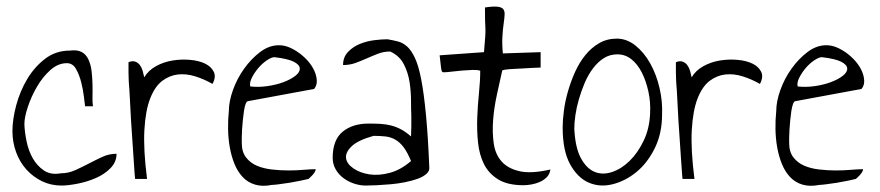

<svg xmlns="http://www.w3.org/2000/svg" viewBox="-20 -574 2733 596"><path d="M18.6 -167Q18.6 -203.1 30.3 -247.1Q42 -291 64.5 -328.6Q86.9 -366.2 120.1 -391.6Q153.3 -417 197.3 -417Q219.7 -419.9 233.4 -412.6Q247.1 -405.3 254.4 -389.6Q261.7 -374 264.2 -354Q266.6 -334 267.1 -313Q267.6 -292 267.1 -273.9Q266.6 -255.9 268.6 -244.1H244.1Q243.2 -250 240.7 -272Q238.3 -293.9 232.4 -317.4Q226.6 -340.8 216.3 -359.4Q206.1 -377.9 187.5 -377.9Q160.2 -377.9 136.2 -356.4Q112.3 -335 94.7 -304.7Q77.1 -274.4 66.4 -242.2Q55.7 -210 55.7 -188.5Q56.6 -164.1 62.5 -135.3Q68.4 -106.4 81.5 -83Q94.7 -59.6 116.2 -44.9Q137.7 -30.3 168.9 -36.1Q192.4 -36.1 213.9 -45.9Q235.4 -55.7 255.9 -66.4Q276.4 -77.1 297.4 -86.9Q318.4 -96.7 341.8 -96.7Q341.8 -71.3 323.2 -52.2Q304.7 -33.2 277.8 -21.5Q251 -9.8 221.2 -3.9Q191.4 2 170.9 2Q137.7 2 109.9 -11.7Q82 -25.4 61.5 -48.3Q41 -71.3 29.8 -102.1Q18.6 -132.8 18.6 -167Z M378.9 -380.9Q390.6 -385.7 399.4 -382.8Q408.2 -379.9 414.1 -372.1Q419.9 -364.3 422.9 -354Q425.8 -343.8 427.7 -334Q440.4 -355.5 464.4 -368.7Q488.3 -381.8 515.6 -386.2Q543 -390.6 570.3 -388.2Q597.7 -385.7 616.7 -376.5Q635.7 -367.2 643.6 -351.1Q651.4 -335 639.6 -313.5Q614.3 -328.1 586.4 -336.9Q558.6 -345.7 532.2 -342.8Q505.9 -339.8 483.4 -322.8Q460.9 -305.7 446.3 -268.6Q431.6 -231.4 428.2 -170.4Q424.8 -109.4 436.5 -18.6H399.4Q399.4 -18.6 397.9 -34.7Q396.5 -50.8 395 -77.1Q393.6 -103.5 391.1 -135.7Q388.7 -168 386.7 -201.2Q384.8 -234.4 383.3 -265.1Q381.8 -295.9 379.9 -318.4Q379.9 -321.3 379.4 -330.1Q378.9 -338.9 378.9 -349.1Q378.9 -359.4 378.9 -368.2Q378.9 -377 378.9 -380.9Z M690.4 -229.5Q690.4 -258.8 703.1 -294.4Q715.8 -330.1 737.8 -360.8Q759.8 -391.6 787.6 -412.6Q815.4 -433.6 845.7 -433.6Q862.3 -433.6 878.4 -426.8Q894.5 -419.9 909.7 -408.7Q924.8 -397.5 937 -383.3Q949.2 -369.1 956.1 -353.5Q962.9 -337.9 963.4 -323.2Q963.9 -308.6 955.1 -297.9L749 -259.8Q745.1 -258.8 742.2 -250.5Q739.3 -242.2 737.3 -229.5Q735.4 -216.8 733.9 -201.7Q732.4 -186.5 731.4 -172.4Q730.5 -158.2 730.5 -147Q730.5 -135.7 730.5 -129.9Q730.5 -102.5 743.7 -85.4Q756.8 -68.4 777.3 -59.6Q797.9 -50.8 823.7 -47.9Q849.6 -44.9 875 -44.9Q900.4 -44.9 922.9 -46.9Q945.3 -48.8 960 -48.8Q960 -44.9 957 -40Q954.1 -35.2 950.2 -30.8Q946.3 -26.4 942.4 -22.9Q938.5 -19.5 937.5 -18.6Q929.7 -16.6 913.6 -13.2Q897.5 -9.8 879.4 -6.8Q861.3 -3.9 845.7 -2Q830.1 0 824.2 0Q793.9 5.9 771.5 -1Q749 -7.8 733.4 -24.4Q717.8 -41 708 -64.9Q698.2 -88.9 693.4 -116.2Q688.5 -143.6 688 -172.9Q687.5 -202.1 690.4 -229.5ZM832 -396.5Q823.2 -396.5 809.1 -387.2Q794.9 -377.9 782.7 -363.8Q770.5 -349.6 762.2 -333.5Q753.9 -317.4 756.8 -305.7Q782.2 -302.7 809.6 -306.6Q836.9 -310.5 859.4 -318.8Q881.8 -327.1 896.5 -338.4Q911.1 -349.6 910.6 -361.3Q910.2 -373 892.1 -382.3Q874 -391.6 832 -396.5Z M1012.7 -84Q1012.7 -139.6 1043.5 -165Q1074.2 -190.4 1124 -190.4Q1143.6 -190.4 1160.6 -189.5Q1177.7 -188.5 1193.4 -184.6Q1209 -180.7 1224.1 -172.9Q1239.3 -165 1255.9 -150.4Q1255.9 -153.3 1256.3 -162.6Q1256.8 -171.9 1256.8 -182.6Q1256.8 -193.4 1256.8 -202.6Q1256.8 -211.9 1256.8 -215.8Q1255.9 -233.4 1255.9 -261.2Q1255.9 -289.1 1251.5 -318.4Q1247.1 -347.7 1233.9 -374Q1220.7 -400.4 1191.4 -414.1Q1170.9 -414.1 1153.3 -407.2Q1135.7 -400.4 1118.2 -392.6Q1100.6 -384.8 1083 -378.4Q1065.4 -372.1 1044.9 -372.1Q1044.9 -396.5 1060.1 -412.6Q1075.2 -428.7 1096.7 -437.5Q1118.2 -446.3 1141.6 -449.2Q1165 -452.1 1182.6 -452.1Q1200.2 -449.2 1215.3 -445.3Q1230.5 -441.4 1243.7 -429.7Q1256.8 -418 1268.1 -394Q1279.3 -370.1 1287.6 -327.1Q1295.9 -284.2 1302.2 -218.3Q1308.6 -152.3 1312.5 -56.6Q1314.5 -43.9 1304.2 -34.7Q1293.9 -25.4 1276.4 -19Q1258.8 -12.7 1236.8 -8.3Q1214.8 -3.9 1192.4 -2Q1169.9 0 1149.4 1Q1128.9 2 1115.2 2Q1097.7 2 1079.6 -3.9Q1061.5 -9.8 1046.4 -21Q1031.2 -32.2 1022 -48.3Q1012.7 -64.5 1012.7 -84ZM1139.6 -152.3Q1090.8 -138.7 1071.3 -119.6Q1051.8 -100.6 1054.2 -83Q1056.6 -65.4 1077.1 -51.3Q1097.7 -37.1 1127 -32.7Q1156.2 -28.3 1190.4 -37.6Q1224.6 -46.9 1255.9 -74.2Q1244.1 -102.5 1232.4 -117.7Q1220.7 -132.8 1207 -140.6Q1193.4 -148.4 1176.8 -150.4Q1160.2 -152.3 1139.6 -152.3Z M1470.7 -354.5Q1461.9 -357.4 1446.8 -356.9Q1431.6 -356.4 1414.6 -355Q1397.5 -353.5 1381.8 -351.6Q1366.2 -349.6 1355.5 -349.6Q1350.6 -349.6 1349.1 -363.8Q1347.7 -377.9 1344.7 -402.3L1482.4 -412.1Q1485.4 -446.3 1486.3 -460.9Q1487.3 -475.6 1486.8 -485.8Q1486.3 -496.1 1485.8 -509.3Q1485.4 -522.5 1485.4 -550.8Q1510.7 -554.7 1523.9 -553.2Q1537.1 -551.8 1542 -545.9Q1546.9 -540 1546.4 -528.8Q1545.9 -517.6 1543.5 -501Q1541 -484.4 1539.6 -460.9Q1538.1 -437.5 1541 -408.2L1658.2 -412.1V-364.3Q1650.4 -364.3 1633.8 -363.3Q1617.2 -362.3 1598.1 -361.3Q1579.1 -360.4 1563 -359.4Q1546.9 -358.4 1539.1 -355.5Q1531.2 -320.3 1522.5 -280.3Q1513.7 -240.2 1510.7 -201.2Q1507.8 -162.1 1512.7 -128.4Q1517.6 -94.7 1537.1 -72.8Q1556.6 -50.8 1592.8 -42.5Q1628.9 -34.2 1688.5 -47.9Q1686.5 -33.2 1677.2 -23.9Q1668 -14.6 1655.8 -9.3Q1643.6 -3.9 1629.9 -1.5Q1616.2 1 1605.5 1Q1555.7 1 1526.4 -17.1Q1497.1 -35.2 1482.4 -64.5Q1467.8 -93.8 1463.9 -131.3Q1460 -168.9 1461.4 -208Q1462.9 -247.1 1466.8 -285.2Q1470.7 -323.2 1470.7 -354.5Z M1726.6 -178.7Q1726.6 -201.2 1730.5 -231Q1734.4 -260.7 1743.2 -291Q1752 -321.3 1765.1 -350.6Q1778.3 -379.9 1796.9 -402.8Q1815.4 -425.8 1839.8 -439.9Q1864.3 -454.1 1894.5 -454.1Q1925.8 -454.1 1952.6 -432.6Q1979.5 -411.1 1998.5 -377Q2017.6 -342.8 2027.3 -300.8Q2037.1 -258.8 2035.2 -218.8Q2035.2 -160.2 2012.7 -114.3Q1990.2 -68.4 1955.6 -40Q1920.9 -11.7 1881.3 -2Q1841.8 7.8 1807.1 -7.3Q1772.5 -22.5 1749.5 -64.5Q1726.6 -106.4 1726.6 -178.7ZM1762.7 -174.8Q1765.6 -115.2 1783.2 -83Q1800.8 -50.8 1825.7 -40.5Q1850.6 -30.3 1879.9 -40Q1909.2 -49.8 1934.6 -74.7Q1960 -99.6 1978 -137.2Q1996.1 -174.8 1998 -221.7Q2000 -256.8 1992.7 -290Q1985.4 -323.2 1972.2 -349.1Q1959 -375 1939.9 -390.1Q1920.9 -405.3 1896.5 -405.3Q1873 -405.3 1854.5 -393.6Q1835.9 -381.8 1820.8 -361.8Q1805.7 -341.8 1794.9 -316.4Q1784.2 -291 1776.9 -265.6Q1769.5 -240.2 1766.1 -216.3Q1762.7 -192.4 1762.7 -174.8Z M2078.1 -380.9Q2089.8 -385.7 2098.6 -382.8Q2107.4 -379.9 2113.3 -372.1Q2119.1 -364.3 2122.1 -354Q2125 -343.8 2127 -334Q2139.6 -355.5 2163.6 -368.7Q2187.5 -381.8 2214.8 -386.2Q2242.2 -390.6 2269.5 -388.2Q2296.9 -385.7 2315.9 -376.5Q2335 -367.2 2342.8 -351.1Q2350.6 -335 2338.9 -313.5Q2313.5 -328.1 2285.6 -336.9Q2257.8 -345.7 2231.4 -342.8Q2205.1 -339.8 2182.6 -322.8Q2160.2 -305.7 2145.5 -268.6Q2130.9 -231.4 2127.4 -170.4Q2124 -109.4 2135.7 -18.6H2098.6Q2098.6 -18.6 2097.2 -34.7Q2095.7 -50.8 2094.2 -77.1Q2092.8 -103.5 2090.3 -135.7Q2087.9 -168 2085.9 -201.2Q2084 -234.4 2082.5 -265.1Q2081.1 -295.9 2079.1 -318.4Q2079.1 -321.3 2078.6 -330.1Q2078.1 -338.9 2078.1 -349.1Q2078.1 -359.4 2078.1 -368.2Q2078.1 -377 2078.1 -380.9Z M2389.6 -229.5Q2389.6 -258.8 2402.3 -294.4Q2415 -330.1 2437 -360.8Q2459 -391.6 2486.8 -412.6Q2514.6 -433.6 2544.9 -433.6Q2561.5 -433.6 2577.6 -426.8Q2593.8 -419.9 2608.9 -408.7Q2624 -397.5 2636.2 -383.3Q2648.4 -369.1 2655.3 -353.5Q2662.1 -337.9 2662.6 -323.2Q2663.1 -308.6 2654.3 -297.9L2448.2 -259.8Q2444.3 -258.8 2441.4 -250.5Q2438.5 -242.2 2436.5 -229.5Q2434.6 -216.8 2433.1 -201.7Q2431.6 -186.5 2430.7 -172.4Q2429.7 -158.2 2429.7 -147Q2429.7 -135.7 2429.7 -129.9Q2429.7 -102.5 2442.9 -85.4Q2456.1 -68.4 2476.6 -59.6Q2497.1 -50.8 2522.9 -47.9Q2548.8 -44.9 2574.2 -44.9Q2599.6 -44.9 2622.1 -46.9Q2644.5 -48.8 2659.2 -48.8Q2659.2 -44.9 2656.2 -40Q2653.3 -35.2 2649.4 -30.8Q2645.5 -26.4 2641.6 -22.9Q2637.7 -19.5 2636.7 -18.6Q2628.9 -16.6 2612.8 -13.2Q2596.7 -9.8 2578.6 -6.8Q2560.5 -3.9 2544.9 -2Q2529.3 0 2523.4 0Q2493.2 5.9 2470.7 -1Q2448.2 -7.8 2432.6 -24.4Q2417 -41 2407.2 -64.9Q2397.5 -88.9 2392.6 -116.2Q2387.7 -143.6 2387.2 -172.9Q2386.7 -202.1 2389.6 -229.5ZM2531.2 -396.5Q2522.5 -396.5 2508.3 -387.2Q2494.1 -377.9 2481.9 -363.8Q2469.7 -349.6 2461.4 -333.5Q2453.1 -317.4 2456.1 -305.7Q2481.4 -302.7 2508.8 -306.6Q2536.1 -310.5 2558.6 -318.8Q2581.1 -327.1 2595.7 -338.4Q2610.4 -349.6 2609.9 -361.3Q2609.4 -373 2591.3 -382.3Q2573.2 -391.6 2531.2 -396.5Z"/></svg>

Font: Annie Use Your Telescope
Style: Regular
Weight: 400
Version: Version 1.003 2001